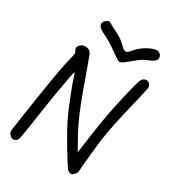

<svg xmlns="http://www.w3.org/2000/svg" viewBox="-211 -1021 1043 1146"><g transform="rotate(30 310.0 -448.0)"><path d="M313.5 -756.8Q293.5 -772 266.6 -788.1Q240.2 -804.7 222.7 -813Q187 -829.6 174.8 -842.8Q166 -852.1 166 -862.8Q166 -867.7 168 -872.6Q169.9 -877.9 175.3 -884.3Q181.2 -890.6 187 -894Q196.3 -899.4 200.7 -898.9Q205.1 -898.9 214.8 -893.1Q220.7 -889.2 236.8 -880.9Q252.9 -872.6 270 -864.3Q290 -854.5 307.1 -842.8Q323.7 -831.1 336.4 -817.9Q361.3 -792 374.5 -792Q374.5 -792 375 -792Q388.2 -792 409.2 -819.3Q426.3 -841.3 458.5 -862.3Q490.2 -883.3 518.6 -890.1Q525.9 -892.1 532.7 -892.1Q542 -892.1 549.8 -888.2Q563.5 -881.3 567.4 -865.7Q571.3 -850.1 560.1 -838.4Q548.3 -826.2 519 -814.9Q500.5 -808.1 482.9 -796.9Q465.3 -785.6 445.8 -769.5Q409.2 -738.3 395.5 -729Q383.8 -721.2 375 -720.2Q375 -720.2 372.6 -720.2Q368.2 -720.2 351.1 -731Q333.5 -741.7 313.5 -756.8ZM436 -4.4Q429.7 -9.3 400.4 -55.2Q371.6 -101.1 340.3 -154.8Q323.2 -184.1 308.1 -211.4Q293 -239.3 282.2 -260.3Q270 -284.7 250 -332Q230.5 -379.4 212.9 -424.8Q201.2 -455.1 192.4 -479.5Q184.1 -503.9 181.2 -515.1Q179.7 -521 177.7 -525.9Q175.3 -530.8 173.8 -531.2Q172.4 -532.2 168.9 -518.6Q165.5 -504.9 160.6 -479.5Q151.4 -432.1 138.2 -353.5Q125.5 -274.9 112.3 -184.1Q106.4 -144.5 102.5 -117.2Q98.1 -89.4 95.2 -71.3Q89.4 -36.6 85.9 -25.9Q82 -15.6 76.7 -11.2Q71.8 -7.3 65.4 -4.4Q59.1 -2 55.2 -2Q44.4 -2 32.2 -15.1Q20 -28.3 20 -40Q20 -43 21.5 -55.7Q23.4 -68.8 26.4 -89.8Q31.7 -127.9 40.5 -185.1Q49.3 -242.7 58.1 -301.3Q67.9 -361.8 76.2 -414.1Q85 -465.8 89.4 -490.7Q94.7 -518.1 101.1 -548.8Q107.9 -579.6 111.8 -595.2Q118.7 -620.1 118.7 -628.4Q119.1 -636.7 114.3 -643.6Q106.4 -655.3 107.4 -665Q108.9 -674.8 119.6 -685.5Q132.8 -698.7 152.8 -698.7Q156.2 -698.7 159.7 -698.2Q162.1 -697.8 164.6 -697.3Q185.5 -693.4 194.3 -677.2Q196.8 -672.9 210.9 -633.8Q225.6 -594.2 243.7 -543Q276.9 -448.2 300.8 -387.7Q324.2 -327.1 348.1 -277.3Q360.8 -250.5 375 -224.1Q388.7 -198.2 405.8 -168.9Q413.6 -155.3 428.7 -128.4Q429.7 -135.7 431.6 -150.9Q440.4 -212.4 446.8 -259.3Q453.6 -306.2 459.5 -343.3Q470.7 -413.6 482.4 -467.8Q493.7 -522.5 512.7 -600.1Q526.9 -658.2 533.2 -675.8Q539.1 -692.9 548.3 -699.7Q561 -709 574.2 -706.5Q587.4 -704.1 596.2 -690.4Q600.1 -684.6 600.6 -676.3Q600.6 -675.8 600.6 -675.3Q600.6 -666.5 594.7 -640.6Q591.8 -626 586.4 -604Q581.5 -582.5 573.7 -551.3Q546.9 -440.4 534.7 -381.8Q522.5 -323.7 514.2 -265.6Q512.2 -249 508.8 -222.2Q505.9 -195.8 502.9 -166.5Q498 -122.6 494.6 -83.5Q491.2 -43.9 491.2 -33.7Q491.2 -22.9 478.5 -9.8Q466.3 3.4 456.5 3.4Q452.6 3.4 446.8 1Q440.9 -1 436 -4.4Z"/></g></svg>

Font: Casuwalt
Style: Regular
Weight: 400
Designer: Walter E Stewart
Version: 0.1